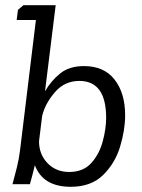

<svg xmlns="http://www.w3.org/2000/svg" viewBox="-20 -708 544 738"><path d="M49 -670 70 -688H194L153 -357Q176 -397 211 -425.5Q246 -454 303 -454Q380 -454 420.5 -402Q461 -350 461 -265Q461 -208 441.5 -144Q422 -80 376 -35Q330 10 252 10Q145 10 114 -73Q110 -55 105 -37Q100 -19 95 0H28Q36 -29 44.5 -63Q53 -97 57 -130L118 -631H44ZM246 -47Q300 -47 331 -81.5Q362 -116 375 -165Q388 -214 388 -255Q388 -397 285 -397Q228 -397 190.5 -353Q153 -309 142 -262L130 -165Q130 -115 162.5 -81Q195 -47 246 -47Z"/></svg>

Font: Zilla Slab
Style: Italic
Weight: 400
Italic angle: -6°
Designer: Typotheque.com
Foundry: Typotheque type foundry
Version: Version 1.1; 2017; ttfautohint (v1.6)